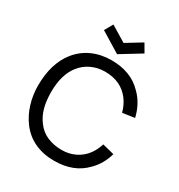

<svg xmlns="http://www.w3.org/2000/svg" viewBox="-226 -1129 1206 1294"><g transform="rotate(30 377.0 -482.0)"><path d="M276 -980 397 -906.5 517.5 -980 555 -915.5 397 -819 239.5 -915.5ZM712.5 -223Q688 -135.5 628 -77Q539.5 15.5 387.5 15.5Q304.5 15.5 238 -14.5Q171.5 -44.5 125 -105Q83 -161 62.2 -229.2Q41.5 -297.5 41.5 -370Q41.5 -542.5 124 -646Q171 -705 238.2 -735.2Q305.5 -765.5 387.5 -765.5Q461 -765.5 521.5 -742.8Q582 -720 627 -673Q693.5 -609.5 717.5 -507.5L624 -494Q609.5 -548 579 -588.5Q511.5 -677 387.5 -677Q330.5 -677 281.8 -654Q233 -631 200 -588.5Q139.5 -511.5 139.5 -375Q140 -342 143.2 -312.8Q146.5 -283.5 153.5 -257.2Q160.5 -231 172 -207Q183.5 -183 200 -161.5Q233 -116 283.5 -94.5Q334 -73 396 -73Q452 -73 499.5 -96Q547 -119 579 -161.5Q605 -196.5 621 -246Z"/></g></svg>

Font: Russisch Sans Medium
Style: Regular
Weight: 500
Width: 4
Designer: Michael Sharanda (font) & Cristiano Sobral (main changes)
Foundry: Michael Sharanda
Version: Version 2.00;September 8, 2020;FontCreator 13.0.0.2681 64-bi